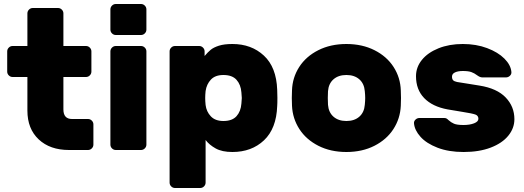

<svg xmlns="http://www.w3.org/2000/svg" viewBox="-20 -750 2622 960"><path d="M340 -155H420Q431 -155 439 -147Q447 -139 447 -128V-27Q447 -16 439 -8Q431 0 420 0H325Q230 0 173.5 -53Q117 -106 117 -197V-365H43Q32 -365 24 -373Q16 -381 16 -392V-493Q16 -504 24 -512Q32 -520 43 -520H117V-683Q117 -694 125 -702Q133 -710 144 -710H270Q281 -710 289 -702Q297 -694 297 -683V-520H410Q421 -520 429 -512Q437 -504 437 -493V-392Q437 -381 429 -373Q421 -365 410 -365H297V-203Q297 -155 340 -155Z M685 -575H559Q548 -575 540 -583Q532 -591 532 -602V-703Q532 -714 540 -722Q548 -730 559 -730H685Q696 -730 704 -722Q712 -714 712 -703V-602Q712 -591 704 -583Q696 -575 685 -575ZM685 0H559Q548 0 540 -8Q532 -16 532 -27V-493Q532 -504 540 -512Q548 -520 559 -520H685Q696 -520 704 -512Q712 -504 712 -493V-27Q712 -16 704 -8Q696 0 685 0Z M1008 163Q1008 174 1000 182Q992 190 981 190H855Q844 190 836 182Q828 174 828 163V-493Q828 -504 836 -512Q844 -520 855 -520H976Q987 -520 995 -512Q1003 -504 1003 -493V-470Q1019 -489 1033.5 -501Q1048 -513 1074.5 -521.5Q1101 -530 1142 -530Q1237 -530 1299.5 -472Q1362 -414 1366 -301Q1367 -291 1367 -261Q1367 -230 1366 -220Q1362 -107 1300 -48.5Q1238 10 1142 10Q1090 10 1058 -8Q1026 -26 1008 -50ZM1097 -375Q1056 -375 1034.5 -352Q1013 -329 1008 -295Q1006 -275 1006 -260Q1006 -245 1008 -225Q1012 -192 1034 -168.5Q1056 -145 1097 -145Q1141 -145 1162.5 -169Q1184 -193 1187 -232Q1189 -252 1189 -260Q1189 -268 1187 -288Q1184 -327 1162.5 -351Q1141 -375 1097 -375Z M1712 10Q1633 10 1572 -21Q1511 -52 1477 -104.5Q1443 -157 1440 -221L1439 -260L1440 -298Q1442 -362 1476 -415Q1510 -468 1571.5 -499Q1633 -530 1712 -530Q1791 -530 1852.5 -499Q1914 -468 1948 -415Q1982 -362 1984 -298Q1985 -288 1985 -260Q1985 -231 1984 -221Q1981 -157 1947 -104.5Q1913 -52 1852 -21Q1791 10 1712 10ZM1804 -226Q1806 -246 1806 -260Q1806 -274 1804 -294Q1801 -332 1776.5 -353.5Q1752 -375 1712 -375Q1672 -375 1647.5 -353.5Q1623 -332 1620 -294Q1619 -284 1619 -260Q1619 -236 1620 -226Q1623 -188 1647.5 -166.5Q1672 -145 1712 -145Q1752 -145 1776.5 -166.5Q1801 -188 1804 -226Z M2060 -369Q2060 -414 2089.5 -450.5Q2119 -487 2172.5 -508.5Q2226 -530 2294 -530Q2361 -530 2415.5 -509.5Q2470 -489 2502 -457Q2534 -425 2537 -390Q2538 -379 2529.5 -371Q2521 -363 2510 -363H2391Q2380 -363 2365 -374Q2352 -384 2337 -389.5Q2322 -395 2294 -395Q2270 -395 2255 -388Q2240 -381 2240 -367Q2240 -355 2245.5 -349Q2251 -343 2265.5 -340Q2280 -337 2316 -332L2378 -322Q2465 -308 2508.5 -262.5Q2552 -217 2552 -154Q2552 -109 2521.5 -71.5Q2491 -34 2433.5 -12Q2376 10 2298 10Q2223 10 2167.5 -11.5Q2112 -33 2082.5 -66Q2053 -99 2050 -133Q2049 -144 2057.5 -152Q2066 -160 2077 -160H2201Q2208 -160 2212.5 -157.5Q2217 -155 2223 -149Q2235 -138 2250 -131.5Q2265 -125 2298 -125Q2329 -125 2350.5 -133.5Q2372 -142 2372 -156Q2372 -172 2356.5 -177.5Q2341 -183 2290 -191L2218 -203Q2142 -217 2101 -259.5Q2060 -302 2060 -369Z"/></svg>

Font: Rubik
Style: Regular
Weight: 700
Designer: Hubert & Fischer
Foundry: Hubert & Fischer
Version: Version 1.100